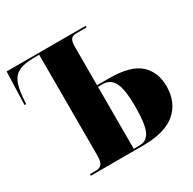

<svg xmlns="http://www.w3.org/2000/svg" viewBox="-157 -875 1040 1035"><g transform="rotate(-30 362.5 -357.0)"><path d="M122 0V-10H160Q184 -10 195.5 -25Q207 -40 207 -75V-704H173Q118 -704 85 -690Q52 -676 36.5 -642.5Q21 -609 16 -550L13 -509H3L10 -714H502V-704H440Q412 -704 403.5 -689.5Q395 -675 395 -648V-406H469Q603 -406 660 -354.5Q717 -303 717 -214Q717 -115 651 -57.5Q585 0 446 0ZM429 -10Q477 -10 496.5 -53.5Q516 -97 516 -203Q516 -308 494.5 -352Q473 -396 422 -396H395V-10Z"/></g></svg>

Font: Noto Serif Display SemiCondensed Black
Style: Regular
Weight: 900
Width: 4
Designer: Monotype Design Team
Foundry: Monotype Imaging Inc.
Version: Version 2.009